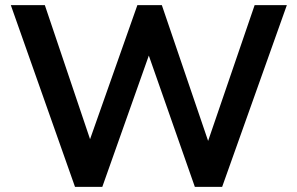

<svg xmlns="http://www.w3.org/2000/svg" viewBox="-20 -725 1153 745"><path d="M271 0 22 -705H154L349 -127H309L513 -705H608L805 -127H770L968 -705H1093L842 0H736L546 -542H569L377 0Z"/></svg>

Font: Nunito Sans 12pt ExtraLight
Style: Regular
Weight: 200
Designer: Vernon Adams
Foundry: Vernon Adams
Version: Version 3.101;gftools[0.9.27]